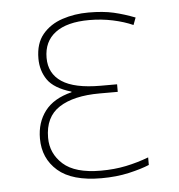

<svg xmlns="http://www.w3.org/2000/svg" viewBox="-45 -580 589 633"><g transform="rotate(-5 250.0 -264.0)"><path d="M266 10Q169 10 122 -31Q75 -72 75 -138Q75 -191 103.5 -228.5Q132 -266 192 -281V-283Q135 -300 114 -330.5Q93 -361 93 -401Q93 -451 118 -481Q143 -511 183.5 -524.5Q224 -538 270 -538Q319 -538 353.5 -530Q388 -522 424 -508L415 -484Q386 -497 348.5 -505Q311 -513 271 -513Q197 -513 158.5 -484Q120 -455 120 -401Q120 -349 161.5 -321.5Q203 -294 290 -294H344V-269H284Q198 -269 150 -238Q102 -207 102 -138Q102 -86 141.5 -50.5Q181 -15 266 -15Q311 -15 349.5 -23Q388 -31 425 -45V-20Q399 -9 357.5 0.5Q316 10 266 10Z"/></g></svg>

Font: Noto Sans Mono ExtraCondensed Thin
Style: Regular
Weight: 100
Width: 2
Designer: Monotype Design Team
Foundry: Monotype Imaging Inc.
Version: Version 2.014; ttfautohint (v1.8.4.7-5d5b)